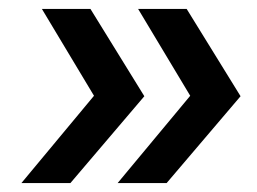

<svg xmlns="http://www.w3.org/2000/svg" viewBox="-20 -530 576 431"><path d="M244 -119 407 -315 290 -510H399L520 -314L354 -119ZM28 -119 191 -315 74 -510H183L304 -314L138 -119Z"/></svg>

Font: MuseoModerno Medium
Style: Italic
Weight: 500
Italic angle: -9°
Designer: Pablo Cosgaya, Héctor Gatti, Marcela Romero, and the Authors of The MuseoModerno Project.
Foundry: Omnibus-Type Team
Version: Version 1.003